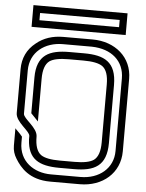

<svg xmlns="http://www.w3.org/2000/svg" viewBox="-64 -1051 836 1101"><g transform="rotate(5 354.0 -500.0)"><path d="M125 -250V-229.2C131.3 -119.3 192.9 -83.3 312.5 -83.3H395.8C513.1 -83.3 583.3 -116.7 583.3 -250V-583.3C583.3 -716.7 513.4 -750 395.8 -750H312.5C197.6 -750 125 -717.5 125 -587.5V-381.2C125 -381.2 166.7 -337.5 166.7 -337.5V-583.3C166.7 -634.4 178.1 -668.8 202.1 -686.5C222.9 -701 259.4 -708.3 312.5 -708.3H395.8C449 -708.3 485.4 -701 506.3 -686.5C530.2 -668.8 541.7 -634.4 541.7 -583.3V-250C541.7 -199 530.2 -164.6 506.3 -146.9C485.4 -132.3 449 -125 395.8 -125H312.5C259.4 -125 222.9 -132.3 202.1 -146.9C178.1 -164.6 166.7 -199 166.7 -250C166.7 -302.4 83.3 -345.9 83.3 -375V-624C83.3 -730.3 168.2 -791.7 270.8 -791.7H437.5C551.7 -789.4 625 -725 625 -625V-207.3C625 -107.5 544.7 -41.7 437.5 -41.7H267.7C168.2 -41.7 83.3 -101.5 83.3 -208.3V-242.7C83.3 -243.8 83.3 -243.8 82.3 -243.8C68 -262.8 48.8 -278 41.7 -287.5V-187.5C41.7 -160.4 49 -136.5 63.5 -113.5C92.9 -65.8 145.2 0 267.7 0H437.5C567.9 0 666.7 -83.7 666.7 -209.4V-626C666.7 -750.4 568.8 -833.3 437.5 -833.3H270.8C209.4 -833.3 157.3 -816.7 114.6 -781.2C65.6 -742.7 41.7 -690.6 41.7 -628.1V-375C41.7 -323.2 125 -278.3 125 -250ZM583.3 -958.3V-916.7H125V-958.3ZM625 -1000H83.3V-875H625Z"/></g></svg>

Font: Sportrop
Style: Regular
Weight: 500
Version: Version 0.9